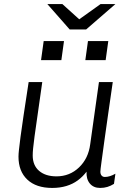

<svg xmlns="http://www.w3.org/2000/svg" viewBox="-20 -915 640 945"><path d="M237 10Q158 10 114.5 -31Q71 -72 71 -144Q71 -157 73.5 -179.5Q76 -202 81 -241.5Q86 -281 96 -346.5Q106 -412 121 -511H188Q174 -410 164.5 -345.5Q155 -281 150 -243.5Q145 -206 143 -185Q141 -164 141 -150Q141 -101 172.5 -74Q204 -47 258 -47Q323 -47 369 -91Q415 -135 424 -205L467 -511H535Q524 -434 513 -358.5Q502 -283 493.5 -220.5Q485 -158 479.5 -118Q474 -78 474 -70Q474 -58 480 -51Q486 -44 496 -44Q520 -44 548 -60L541 -10Q525 0 508.5 5Q492 10 473 10Q440 10 422 -12Q404 -34 406 -70Q387 -45 362.5 -27Q338 -9 306.5 0.5Q275 10 237 10ZM323 -770 213 -895H287L370 -820L475 -895H548L404 -770ZM182 -619 195 -713H295L282 -619ZM400 -619 413 -713H513L500 -619Z"/></svg>

Font: Chivo Mono Medium ExtraLight
Style: Italic
Weight: 250
Italic angle: -8.05°
Monospace: yes
Version: Version 1.008